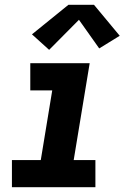

<svg xmlns="http://www.w3.org/2000/svg" viewBox="-20 -785 540 805"><path d="M30 0V-114H151L199 -406H107V-520H356L289 -114H380V0ZM186 -576 114 -641 267 -765H374L482 -635L396 -582L311 -702Z"/></svg>

Font: Iosevka SS04 Heavy
Style: Italic
Weight: 900
Italic angle: -9°
Monospace: yes
Designer: Belleve Invis
Foundry: Belleve Invis
Version: Version 19.0.0; ttfautohint (v1.8.4)